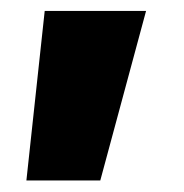

<svg xmlns="http://www.w3.org/2000/svg" viewBox="-20 -149 330 344"><path d="M27.3 174.3 60.1 -129.4H241.7L159.7 174.3Z"/></svg>

Font: Inter 28pt Black
Style: Regular
Weight: 900
Designer: Rasmus Andersson
Foundry: rsms
Version: Version 4.001;git-66647c0bb